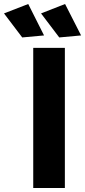

<svg xmlns="http://www.w3.org/2000/svg" viewBox="-89 -939 425 959"><path d="M77 -700H235V0H77ZM52 -919 131 -762 22 -752 -69 -872ZM236 -919 316 -762 207 -752 116 -872Z"/></svg>

Font: Argentum Sans SemiBold
Style: Regular
Weight: 600
Designer: Julieta Ulanovsky (Modified by Cristiano Sobral)
Foundry: Julieta Ulanovsky
Version: Version 5.001;November 22, 2018;FontCreator 11.5.0.2425 64-b